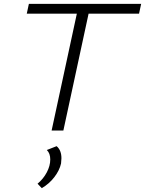

<svg xmlns="http://www.w3.org/2000/svg" viewBox="-20 -678 753 997"><path d="M702 -607H440L309 0H248L379 -607H119L130 -658H713ZM175 276Q205 251 223 217Q241 183 241 150Q241 118 223 101L274 81Q299 102 299 144Q299 153 297 171Q289 207 262 242Q235 277 197 299Z"/></svg>

Font: Ysabeau Semilight
Style: Italic
Weight: 300
Italic angle: -12°
Designer: Christian Thalmann (Catharsis Fonts)
Version: Version 0.003